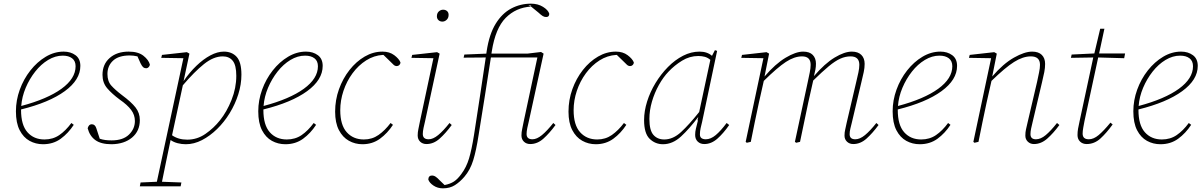

<svg xmlns="http://www.w3.org/2000/svg" viewBox="-20 -775 6568 1049"><path d="M323 -471Q282 -471 243 -447.5Q204 -424 172.5 -384Q141 -344 120.5 -295.5Q100 -247 96 -196Q239 -234 316 -290Q393 -346 393 -413Q393 -442 374 -456.5Q355 -471 323 -471ZM215 13Q175 13 141.5 -5.5Q108 -24 87.5 -63.5Q67 -103 67 -167Q67 -227 88 -285Q109 -343 146 -390Q183 -437 230 -465Q277 -493 328 -493Q366 -493 392.5 -473.5Q419 -454 419 -415Q419 -339 334 -277Q249 -215 95 -177V-174Q95 -92 130 -52.5Q165 -13 223 -13Q269 -13 304 -37Q339 -61 370 -103L383 -93Q353 -47 312 -17Q271 13 215 13Z M590 13Q532 13 501 -9.5Q470 -32 459 -74Q461 -83 466.5 -89.5Q472 -96 482 -96Q499 -96 506 -75L525 -17Q540 -12 555.5 -10Q571 -8 590 -8Q652 -8 684.5 -39.5Q717 -71 717 -114Q717 -147 696.5 -174.5Q676 -202 634 -231Q591 -263 565.5 -293Q540 -323 540 -366Q540 -424 579.5 -458.5Q619 -493 683 -493Q735 -493 763.5 -470.5Q792 -448 799 -422Q798 -414 792 -408Q786 -402 779 -402Q769 -402 762.5 -407.5Q756 -413 748 -429L731 -467Q709 -472 689 -472Q628 -472 597.5 -443.5Q567 -415 567 -371Q567 -331 588 -307.5Q609 -284 647 -255Q697 -218 720.5 -188Q744 -158 744 -119Q744 -59 701.5 -23.5Q659 12 590 13Z M1197 -467Q1147 -467 1094.5 -425Q1042 -383 979 -309L920 -36Q954 -12 1003 -12Q1057 -12 1102.5 -43.5Q1148 -75 1182 -118Q1219 -164 1245 -229Q1271 -294 1271 -361Q1271 -419 1251.5 -443Q1232 -467 1197 -467ZM995 13Q973 13 951 7.5Q929 2 912 -10Q897 61 886 115Q875 169 865 218L971 222L967 243H744L748 222L837 218L982 -457L861 -459L865 -475L1001 -490L1015 -482L983 -332Q1015 -379 1053 -415.5Q1091 -452 1129.5 -472.5Q1168 -493 1203 -493Q1247 -493 1273 -464.5Q1299 -436 1299 -367Q1299 -314 1282 -260Q1265 -206 1235 -157Q1205 -108 1166 -70Q1127 -32 1083.5 -9.5Q1040 13 995 13Z M1647 -471Q1606 -471 1567 -447.5Q1528 -424 1496.5 -384Q1465 -344 1444.5 -295.5Q1424 -247 1420 -196Q1563 -234 1640 -290Q1717 -346 1717 -413Q1717 -442 1698 -456.5Q1679 -471 1647 -471ZM1539 13Q1499 13 1465.5 -5.5Q1432 -24 1411.5 -63.5Q1391 -103 1391 -167Q1391 -227 1412 -285Q1433 -343 1470 -390Q1507 -437 1554 -465Q1601 -493 1652 -493Q1690 -493 1716.5 -473.5Q1743 -454 1743 -415Q1743 -339 1658 -277Q1573 -215 1419 -177V-174Q1419 -92 1454 -52.5Q1489 -13 1547 -13Q1593 -13 1628 -37Q1663 -61 1694 -103L1707 -93Q1677 -47 1636 -17Q1595 13 1539 13Z M1960 13Q1920 13 1886 -6Q1852 -25 1831.5 -64.5Q1811 -104 1811 -165Q1811 -229 1832 -287.5Q1853 -346 1889.5 -392.5Q1926 -439 1972.5 -466Q2019 -493 2070 -493Q2108 -493 2134 -473.5Q2160 -454 2168 -434Q2168 -426 2162 -420Q2156 -414 2148 -414Q2138 -414 2130.5 -421Q2123 -428 2108 -443L2075 -475H2072Q2023 -472 1980.5 -445Q1938 -418 1906 -374.5Q1874 -331 1856.5 -278.5Q1839 -226 1839 -173Q1839 -92 1874.5 -52.5Q1910 -13 1968 -13Q2013 -13 2048 -37.5Q2083 -62 2114 -103L2127 -93Q2097 -47 2056 -17Q2015 13 1960 13Z M2262 -35Q2262 -53 2266 -70.5Q2270 -88 2274 -110L2348 -457L2228 -459L2232 -475L2368 -490L2382 -482L2302 -111Q2298 -95 2294 -76Q2290 -57 2290 -43Q2290 -14 2322 -14Q2346 -14 2374 -37Q2402 -60 2436 -103L2448 -92Q2415 -47 2382 -17.5Q2349 12 2310 12Q2289 12 2275.5 -1Q2262 -14 2262 -35ZM2397 -657Q2384 -657 2375.5 -665Q2367 -673 2367 -686Q2367 -703 2377.5 -712.5Q2388 -722 2401 -722Q2414 -722 2422.5 -714.5Q2431 -707 2431 -694Q2431 -677 2420.5 -667Q2410 -657 2397 -657Z M2400 254Q2371 254 2348.5 239Q2326 224 2320 206Q2321 184 2340 184Q2351 184 2361 191Q2371 198 2381 209L2409 236Q2440 230 2460.5 216.5Q2481 203 2501 175Q2528 139 2542.5 91Q2557 43 2570 -39Q2587 -145 2602.5 -250.5Q2618 -356 2634 -461L2513 -460L2517 -477L2637 -482Q2638 -486 2638 -489Q2638 -492 2639 -496Q2653 -588 2688 -645Q2723 -702 2773 -728.5Q2823 -755 2881 -755Q2919 -755 2947 -737.5Q2975 -720 2981 -700Q2981 -682 2964 -682Q2954 -682 2945 -687.5Q2936 -693 2921 -707L2878 -742L2883 -745H2867L2881 -739Q2799 -734 2743 -677.5Q2687 -621 2667 -495Q2666 -492 2666 -488.5Q2666 -485 2665 -482H2861L2936 -491L2950 -482L2869 -111Q2865 -95 2861 -76Q2857 -57 2857 -43Q2857 -14 2889 -14Q2913 -14 2941 -37Q2969 -60 3003 -103L3015 -92Q2982 -47 2949 -17.5Q2916 12 2877 12Q2856 12 2842.5 -1Q2829 -14 2829 -35Q2829 -53 2833 -70.5Q2837 -88 2841 -110L2916 -461H2662Q2646 -355 2629 -250Q2612 -145 2595 -38Q2582 47 2565.5 100.5Q2549 154 2517 191Q2493 219 2465.5 236.5Q2438 254 2400 254Z M3235 13Q3195 13 3161 -6Q3127 -25 3106.5 -64.5Q3086 -104 3086 -165Q3086 -229 3107 -287.5Q3128 -346 3164.5 -392.5Q3201 -439 3247.5 -466Q3294 -493 3345 -493Q3383 -493 3409 -473.5Q3435 -454 3443 -434Q3443 -426 3437 -420Q3431 -414 3423 -414Q3413 -414 3405.5 -421Q3398 -428 3383 -443L3350 -475H3347Q3298 -472 3255.5 -445Q3213 -418 3181 -374.5Q3149 -331 3131.5 -278.5Q3114 -226 3114 -173Q3114 -92 3149.5 -52.5Q3185 -13 3243 -13Q3288 -13 3323 -37.5Q3358 -62 3389 -103L3402 -93Q3372 -47 3331 -17Q3290 13 3235 13Z M3528 -125Q3528 -63 3550 -38Q3572 -13 3609 -13Q3657 -13 3701 -53.5Q3745 -94 3800 -163L3861 -448Q3847 -460 3831 -464.5Q3815 -469 3795 -469Q3748 -469 3706.5 -443.5Q3665 -418 3633 -384Q3604 -354 3580 -311Q3556 -268 3542 -220Q3528 -172 3528 -125ZM3828 12Q3806 12 3792 -1.5Q3778 -15 3778 -38Q3778 -55 3782 -71.5Q3786 -88 3793 -116L3791 -119L3795 -136Q3747 -72 3701 -29.5Q3655 13 3602 13Q3560 13 3529.5 -16.5Q3499 -46 3499 -119Q3499 -168 3515.5 -220.5Q3532 -273 3561.5 -321.5Q3591 -370 3629.5 -409Q3668 -448 3712 -470.5Q3756 -493 3802 -493Q3844 -493 3870 -470L3886 -501L3898 -497L3816 -109Q3812 -93 3808 -75.5Q3804 -58 3804 -41Q3804 -26 3813 -20Q3822 -14 3836 -14Q3863 -14 3890.5 -37Q3918 -60 3950 -103L3964 -92Q3932 -46 3899 -17Q3866 12 3828 12Z M4642 12Q4621 12 4607.5 -1Q4594 -14 4594 -34Q4594 -53 4598 -68Q4602 -83 4606 -105L4658 -327Q4665 -356 4670 -379.5Q4675 -403 4675 -421Q4675 -467 4627 -467Q4599 -467 4571 -454.5Q4543 -442 4508 -413Q4473 -384 4423 -335L4396 -215Q4385 -161 4373.5 -107.5Q4362 -54 4351 0L4330 5L4323 0L4393 -326Q4399 -354 4404 -378.5Q4409 -403 4409 -421Q4409 -467 4362 -467Q4320 -467 4273.5 -436.5Q4227 -406 4153 -333L4126 -213Q4114 -160 4103.5 -106.5Q4093 -53 4082 0L4060 5L4054 0L4151 -457L4030 -459L4034 -475L4168 -490L4182 -482L4157 -357Q4216 -426 4272 -459.5Q4328 -493 4368 -493Q4403 -493 4420.5 -475Q4438 -457 4438 -427Q4438 -411 4435 -394.5Q4432 -378 4427 -359Q4486 -428 4540 -460.5Q4594 -493 4634 -493Q4668 -493 4686 -475Q4704 -457 4704 -426Q4704 -404 4699 -381Q4694 -358 4686 -325L4634 -105Q4630 -89 4626 -72.5Q4622 -56 4622 -42Q4622 -14 4653 -14Q4678 -14 4706 -37Q4734 -60 4768 -103L4780 -92Q4747 -47 4714 -17.5Q4681 12 4642 12Z M5113 -471Q5072 -471 5033 -447.5Q4994 -424 4962.5 -384Q4931 -344 4910.5 -295.5Q4890 -247 4886 -196Q5029 -234 5106 -290Q5183 -346 5183 -413Q5183 -442 5164 -456.5Q5145 -471 5113 -471ZM5005 13Q4965 13 4931.5 -5.5Q4898 -24 4877.5 -63.5Q4857 -103 4857 -167Q4857 -227 4878 -285Q4899 -343 4936 -390Q4973 -437 5020 -465Q5067 -493 5118 -493Q5156 -493 5182.5 -473.5Q5209 -454 5209 -415Q5209 -339 5124 -277Q5039 -215 4885 -177V-174Q4885 -92 4920 -52.5Q4955 -13 5013 -13Q5059 -13 5094 -37Q5129 -61 5160 -103L5173 -93Q5143 -47 5102 -17Q5061 13 5005 13Z M5629 12Q5609 12 5595.5 -1Q5582 -14 5582 -34Q5582 -53 5585.5 -68Q5589 -83 5594 -105L5646 -327Q5652 -356 5657 -379.5Q5662 -403 5662 -421Q5662 -467 5612 -467Q5569 -467 5520.5 -436.5Q5472 -406 5397 -333L5370 -213Q5358 -160 5347.5 -106.5Q5337 -53 5326 0L5304 5L5298 0L5395 -457L5274 -459L5278 -475L5412 -490L5426 -482L5401 -357Q5461 -427 5519.5 -460Q5578 -493 5619 -493Q5654 -493 5672 -475Q5690 -457 5690 -426Q5690 -404 5685.5 -381Q5681 -358 5673 -325L5621 -105Q5617 -89 5613.5 -72.5Q5610 -56 5610 -42Q5610 -14 5640 -14Q5666 -14 5693.5 -37Q5721 -60 5755 -103L5768 -92Q5735 -47 5701.5 -17.5Q5668 12 5629 12Z M5917 12Q5895 12 5881 -1.5Q5867 -15 5867 -37Q5867 -55 5870 -72Q5873 -89 5878 -111L5951 -451L5953 -461L5831 -459L5835 -477L5959 -483L5991 -618H6014L5985 -483H6127L6122 -457L5980 -461L5905 -113Q5902 -97 5898.5 -78Q5895 -59 5895 -45Q5895 -14 5929 -14Q5955 -14 5982.5 -37Q6010 -60 6047 -105L6059 -95Q6025 -48 5992 -18Q5959 12 5917 12Z M6428 -471Q6387 -471 6348 -447.5Q6309 -424 6277.5 -384Q6246 -344 6225.5 -295.5Q6205 -247 6201 -196Q6344 -234 6421 -290Q6498 -346 6498 -413Q6498 -442 6479 -456.5Q6460 -471 6428 -471ZM6320 13Q6280 13 6246.5 -5.5Q6213 -24 6192.5 -63.5Q6172 -103 6172 -167Q6172 -227 6193 -285Q6214 -343 6251 -390Q6288 -437 6335 -465Q6382 -493 6433 -493Q6471 -493 6497.5 -473.5Q6524 -454 6524 -415Q6524 -339 6439 -277Q6354 -215 6200 -177V-174Q6200 -92 6235 -52.5Q6270 -13 6328 -13Q6374 -13 6409 -37Q6444 -61 6475 -103L6488 -93Q6458 -47 6417 -17Q6376 13 6320 13Z"/></svg>

Font: Source Serif 4 SmText ExtraLight
Style: Italic
Weight: 200
Italic angle: -12°
Designer: Frank Grießhammer
Foundry: Adobe
Version: Version 4.005;hotconv 1.1.0;makeotfexe 2.6.0